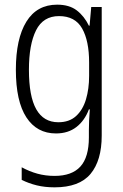

<svg xmlns="http://www.w3.org/2000/svg" viewBox="-20 -562 529 823"><path d="M225 -542Q277 -542 309 -517.5Q341 -493 361 -452H364L371 -532H416V19Q416 126 368 183.5Q320 241 214 241Q172 241 137.5 232.5Q103 224 73 209V155Q106 173 140.5 182.5Q175 192 214 192Q288 192 324.5 152Q361 112 361 27V-4Q361 -24 362 -46Q363 -68 365 -93H361Q343 -45 307.5 -17.5Q272 10 220 10Q138 10 93 -59Q48 -128 48 -263Q48 -396 93 -469Q138 -542 225 -542ZM233 -493Q165 -493 134.5 -432Q104 -371 104 -263Q104 -149 135.5 -93.5Q167 -38 230 -38Q277 -38 306 -64.5Q335 -91 348.5 -136Q362 -181 362 -237V-294Q362 -387 332 -440Q302 -493 233 -493Z"/></svg>

Font: Noto Sans Sinhala UI Condensed Light
Style: Regular
Weight: 300
Width: 3
Designer: Jelle Bosma - Monotype Design Team
Foundry: Monotype Imaging Inc.
Version: Version 2.006; ttfautohint (v1.8.4.7-5d5b)